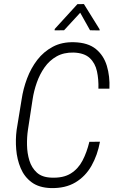

<svg xmlns="http://www.w3.org/2000/svg" viewBox="-20 -933 588 963"><path d="M428.2 -221.7 481.4 -222.2Q469.2 -155.3 439 -101.8Q408.7 -48.3 358.2 -18.1Q307.6 12.2 234.4 10.3Q175.3 8.3 138.7 -18.8Q102.1 -45.9 83.7 -89.6Q65.4 -133.3 61.3 -183.6Q57.1 -233.9 63.5 -281.7L88.4 -434.1Q96.2 -487.3 115.7 -539.3Q135.3 -591.3 167 -632.6Q198.7 -673.8 244.9 -698.5Q291 -723.1 352.1 -721.2Q421.4 -719.2 460.7 -687.3Q500 -655.3 515.9 -602.8Q531.7 -550.3 528.8 -488.3H473.6Q475.1 -534.7 466.3 -575.4Q457.5 -616.2 430.2 -641.8Q402.8 -667.5 349.1 -669.4Q299.8 -670.4 263.9 -650.1Q228 -629.9 203.6 -595.2Q179.2 -560.5 164.6 -518.8Q149.9 -477.1 143.6 -435.1L120.1 -281.7Q114.7 -245.6 115.5 -205.1Q116.2 -164.6 127.4 -127.9Q138.7 -91.3 164.8 -67.4Q190.9 -43.5 238.3 -42Q297.4 -39.6 334.7 -62.7Q372.1 -85.9 393.8 -127.4Q415.5 -168.9 428.2 -221.7ZM400.9 -912.6 479.5 -786.1V-780.3L431.6 -781.2L382.3 -869.1L301.3 -781.2L253.9 -780.8L254.4 -787.6L368.2 -912.1Z"/></svg>

Font: Roboto Condensed Light
Style: Italic
Weight: 300
Italic angle: -12°
Designer: Christian Robertson
Foundry: Google
Version: Version 3.0; 2020